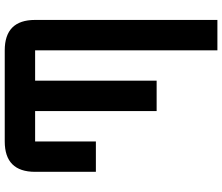

<svg xmlns="http://www.w3.org/2000/svg" viewBox="-82 -832 915 790"><g transform="rotate(-90 375.0 -437.5)"><path d="M687.5 0H562.5V-750H437.5V-250H312.5V-750H187.5V-500H62.5V-750Q62.5 -875 187.5 -875H562.5Q687.5 -875 687.5 -750Z"/></g></svg>

Font: Oldtimer
Style: Regular
Weight: 400
Designer: GGBotNet
Foundry: GGBotNet
Version: 1.00